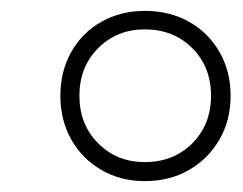

<svg xmlns="http://www.w3.org/2000/svg" viewBox="-20 -636 447 353"><path d="M246 -303Q202 -303 166.5 -323.5Q131 -344 111 -379.5Q91 -415 91 -460Q91 -505 111 -540.5Q131 -576 166.5 -596Q202 -616 246 -616Q292 -616 327.5 -596Q363 -576 383.5 -540.5Q404 -505 404 -460Q404 -415 383.5 -379.5Q363 -344 327.5 -323.5Q292 -303 246 -303ZM246 -338Q299 -338 333.5 -372.5Q368 -407 368 -460Q368 -513 333.5 -547.5Q299 -582 246 -582Q195 -582 160.5 -547.5Q126 -513 126 -460Q126 -407 160.5 -372.5Q195 -338 246 -338Z"/></svg>

Font: Piazzolla Light
Style: Italic
Weight: 300
Italic angle: -11.3°
Designer: Juan Pablo del Peral
Foundry: Huerta Tipografica
Version: Version 1.330